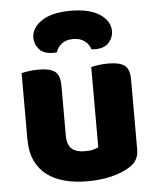

<svg xmlns="http://www.w3.org/2000/svg" viewBox="-53 -785 689 846"><g transform="rotate(-5 291.0 -361.5)"><path d="M52 -484Q63 -487 83.5 -490Q104 -493 128 -493Q178 -493 200 -476.5Q222 -460 222 -413V-193Q222 -152 242 -134.5Q262 -117 300 -117Q323 -117 337.5 -121Q352 -125 360 -129V-484Q371 -487 391.5 -490Q412 -493 436 -493Q486 -493 508 -476.5Q530 -460 530 -413V-104Q530 -54 488 -29Q453 -7 404.5 4.5Q356 16 299 16Q245 16 199.5 4Q154 -8 121 -33Q88 -58 70 -97.5Q52 -137 52 -193ZM291 -614Q260 -614 240.5 -599Q221 -584 215 -562Q210 -561 206 -561Q202 -561 197 -561Q156 -561 136.5 -584Q117 -607 117 -633Q117 -678 162 -708.5Q207 -739 291 -739Q375 -739 420 -708.5Q465 -678 465 -633Q465 -607 445.5 -584Q426 -561 385 -561Q380 -561 376 -561Q372 -561 367 -562Q362 -584 342 -599Q322 -614 291 -614Z"/></g></svg>

Font: Baloo Paaji 2 ExtraBold
Style: Regular
Weight: 800
Designer: Shuchita Grover, Noopur Datye and Ek Type
Foundry: Ek Type
Version: Version 1.640;hotconv 1.0.111;makeotfexe 2.5.65597; ttfautoh